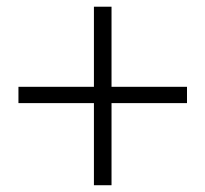

<svg xmlns="http://www.w3.org/2000/svg" viewBox="-20 -631 602 564"><path d="M255.9 -86.9V-328.1H34.2V-376H255.9V-611.3H307.6V-376H529.3V-328.1H307.6V-86.9Z"/></svg>

Font: Bpmf Zihi Box R
Style: R
Weight: 400
Foundry: But Ko
Version: Version 1.320